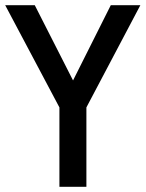

<svg xmlns="http://www.w3.org/2000/svg" viewBox="-24 -720 564 740"><path d="M205 0V-306L-4 -700H110L257.5 -410L403 -700H517L309 -306V0Z"/></svg>

Font: Cabin Condensed Medium
Style: Regular
Weight: 500
Width: 3
Designer: Pablo Impallari
Foundry: Pablo Impallari. http://www.impallari.com Igino Marini. http://www.ikern.com
Version: Version 3.001; ttfautohint (v1.8.3)